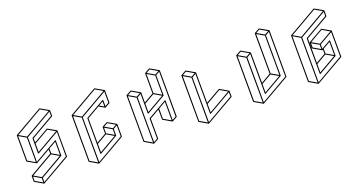

<svg xmlns="http://www.w3.org/2000/svg" viewBox="-49 -1584 4492 2409"><g transform="rotate(-20 2197.5 -379.5)"><path d="M233.4 75.2H231.4L120.1 10.3Q116.7 8.3 116.7 4.9V-67.9Q117.2 -71.3 120.1 -73.2L430.7 -252.9V-308.6Q234.9 -195.3 232.9 -195.3Q231.4 -195.3 119.1 -260.3Q116.2 -262.2 116.2 -266.1L115.2 -609.4Q115.7 -612.8 118.2 -614.7Q497.1 -833.5 498.5 -833.5Q500.5 -833.5 612.8 -768.1H613.3Q613.3 -767.6 613.5 -767.3Q613.8 -767.1 614.3 -767.1L615.2 -763.2Q615.7 -763.2 615.7 -690.4Q615.7 -687 612.3 -684.6L301.8 -505.4V-449.2Q497.6 -562.5 499.5 -562.5Q501.5 -562.5 557.4 -530Q613.3 -497.6 613.8 -497.1H614.3L615.2 -495.1Q616.2 -495.1 617.2 -148.9Q617.2 -145 613.8 -143.1Q235.8 75.2 233.4 75.2ZM302.2 -322.3 596.2 -492.2 499.5 -548.3 301.8 -434.1ZM226.1 -213.9 225.1 -541 128.4 -597.7 129.4 -270ZM231.9 -552.7 595.7 -762.7 498.5 -818.8 134.8 -608.9ZM227.1 57.1 226.6 0.5 129.9 -56.2V1ZM233.4 -11.2 534.2 -185.1 437.5 -241.2 136.7 -67.4ZM541 -196.3 540.5 -372.1 443.8 -316.4V-252.9ZM240.2 57.1 604 -152.8 603 -480.5Q297.4 -303.7 295.4 -303.7Q289.6 -303.7 288.6 -310.5Q288.6 -438 288.1 -509.3Q288.6 -512.7 291.5 -514.6L602.5 -694.3L602.1 -751.5L238.3 -541Q239.3 -377.4 239.3 -213.4Q544.9 -390.1 546.9 -390.1Q553.7 -390.1 553.7 -383.3L554.2 -184.6Q553.7 -181.2 550.8 -179.2L240.2 0.5Z M966.3 75.2Q965.3 75.2 964.8 74.7H963.9V74.2H962.9L853 10.3Q849.6 8.3 849.6 4.4L847.7 -609.4L848.1 -609.9Q848.1 -613.3 851.1 -615.2Q1229.5 -834 1231.4 -834Q1233.4 -834 1345.2 -769L1345.7 -768.1H1346.2V-767.6H1346.7V-767.1H1347.2L1348.1 -764.6L1348.6 -600.6Q1348.6 -596.7 1345.2 -594.7Q1281.7 -558.1 1281 -557.9Q1280.3 -557.6 1277.8 -557.6V-558.1H1276.9L1201.2 -602.1L1034.2 -505.9L1035.2 -178.7L1163.6 -252.9V-339.8Q1163.6 -342.3 1165.5 -344.2Q1166 -344.7 1198.7 -363.5Q1231.4 -382.3 1232.9 -382.3Q1234.9 -382.3 1290.8 -349.6Q1346.7 -316.9 1347.2 -316.4H1347.7L1348.1 -315.4H1348.6L1349.1 -313.5L1349.6 -312.5L1350.1 -149.4Q1350.1 -145.5 1346.7 -143.6Q968.3 75.2 966.3 75.2ZM1280.3 -283.2 1329.6 -311.5 1232.9 -368.2 1183.1 -339.4ZM1273.9 -196.8 1273.4 -271.5 1176.8 -327.6V-252.9ZM1035.6 -51.8 1267.1 -185.1 1170.4 -241.7 1035.2 -163.6ZM1272.5 -575.7V-643.1L1214.4 -609.9ZM959.5 56.6 958 -541.5 861.3 -597.7 862.8 0.5ZM964.8 -553.2 1328.6 -763.2 1231.4 -819.3 867.7 -609.4ZM973.1 57.1 1336.9 -153.3 1336.4 -300.3 1286.6 -271.5 1287.1 -184.6Q1286.6 -181.2 1283.7 -179.7Q1031.2 -33.7 1030.5 -33.4Q1029.8 -33.2 1028.8 -33.2Q1027.3 -33.2 1025.9 -34.2Q1022.5 -36.1 1022.5 -40L1021 -509.3Q1021 -513.2 1024.4 -515.1Q1277.3 -661.1 1278.8 -661.1Q1280.8 -661.1 1282.2 -660.2Q1285.6 -658.2 1285.6 -654.8L1286.1 -575.7L1335.4 -604.5L1335 -751.5L971.2 -541.5Q971.7 -242.2 973.1 57.1Z M1698.7 75.2H1696.8L1695.8 74.7H1695.3L1585.4 10.7Q1582 8.8 1582 4.9L1580.1 -609.4Q1580.6 -612.8 1583.5 -614.7Q1647.9 -651.9 1649.9 -651.9Q1651.4 -651.9 1707.5 -619.4Q1763.7 -586.9 1763.7 -586.4L1764.6 -585.9V-585.4L1765.6 -584.5L1766.1 -582L1766.6 -581.5V-449.2L1895 -523.4L1894.5 -791Q1894.5 -794.4 1897.5 -796.4Q1961.9 -833.5 1963.9 -833.5Q1965.8 -833.5 2022 -800.8L2078.1 -767.6L2079.1 -767.1V-766.6L2080.6 -764.6L2082.5 -148.9Q2082 -145 2079.1 -143.1L2014.6 -106Q2011.2 -106 2010.5 -106.2Q2009.8 -106.4 2009.8 -106.9L1899.4 -170.9Q1896 -172.9 1896 -176.8L1895.5 -308.6L1767.6 -234.4L1768.1 32.7Q1768.1 36.1 1764.6 38.1Q1701.2 75.2 1698.7 75.2ZM2011.2 -733.9 2060.5 -762.7 1963.9 -818.8 1914.1 -790.5ZM2005.4 -467.3 2004.4 -722.7 1907.7 -778.8 1908.2 -523.4ZM1767.1 -321.8 1998.5 -455.6 1901.9 -511.7 1767.1 -434.1ZM1691.9 57.1 1690.4 -541 1593.3 -597.7 1595.2 1ZM1696.8 -552.7 1746.6 -581.5 1649.4 -637.7 1600.1 -608.9ZM2006.3 -124 2005.4 -372.1 1909.2 -316.4V-180.7ZM1705.1 57.1 1754.9 28.8 1753.9 -238.3Q1754.4 -242.2 1757.3 -244.1Q2010.3 -390.1 2012.2 -390.1Q2018.6 -390.1 2018.6 -383.3L2019.5 -124L2068.8 -152.8L2067.4 -751L2017.6 -722.7L2018.6 -455.1Q2018.1 -451.7 2015.1 -449.7Q1762.7 -304.2 1762 -304Q1761.2 -303.7 1760.7 -303.7Q1753.9 -303.7 1753.9 -310.5L1752.9 -569.8L1703.6 -541Z M2431.2 75.2Q2430.2 75.2 2429.7 74.7H2428.7V74.2H2427.7L2317.9 10.3Q2314.5 8.3 2314.5 4.4L2312.5 -609.9H2313Q2313 -611.3 2313.7 -612.8Q2314.5 -614.3 2347.7 -633.3Q2380.9 -652.3 2382.3 -652.3Q2384.3 -652.3 2440.2 -619.9Q2496.1 -587.4 2496.6 -586.9V-586.4H2497.1V-585.9H2497.6L2498 -585V-584.5H2498.5Q2498.5 -583 2499 -583V-582.5Q2499 -380.9 2500 -179.2Q2696.3 -292.5 2697.8 -292.5Q2699.7 -292.5 2755.6 -259.8Q2811.5 -227.1 2812 -226.6H2812.5V-226.1H2813V-225.6H2813.5L2814.5 -223.1L2814.9 -149.4Q2814.9 -145.5 2811.5 -143.6Q2433.1 75.2 2431.2 75.2ZM2500.5 -51.8 2794.9 -221.7 2697.8 -277.8 2500 -163.6ZM2424.3 56.6 2422.9 -541.5 2326.2 -597.7 2327.6 0.5ZM2429.7 -553.2 2479 -581.5 2382.3 -638.2 2332.5 -609.4ZM2438 57.1 2801.8 -153.3 2801.3 -210Q2495.6 -33.7 2493.7 -33.7Q2487.3 -33.7 2487.3 -40L2485.8 -570.3L2436 -541.5Z M3163.6 75.2H3161.6L3049.8 10.3Q3046.9 8.3 3046.4 4.4L3044.9 -609.9Q3045.4 -613.3 3048.3 -614.7Q3112.3 -652.3 3114.3 -652.3Q3116.2 -652.3 3228 -586.9L3229 -586.4V-585.9H3229.5V-585.4L3230.5 -585L3231 -582L3232.4 -178.7L3360.8 -252.9L3358.9 -791H3359.4Q3359.4 -794.4 3362.3 -796.4Q3426.8 -833.5 3428.7 -833.5Q3430.7 -833.5 3487.3 -800.8L3543 -768.1V-767.6H3543.5V-767.1H3543.9L3544.4 -766.1V-765.6H3544.9Q3544.9 -764.2 3545.4 -764.2L3546.9 -148.9Q3546.9 -145.5 3543.9 -143.6Q3165 75.2 3163.6 75.2ZM3476.1 -734.4 3525.4 -762.7 3428.7 -819.3 3378.9 -790.5ZM3470.7 -196.8 3469.2 -722.7 3372.6 -778.8 3374 -252.9ZM3232.4 -51.3 3464.4 -185.1 3367.2 -241.2 3232.4 -163.6ZM3156.7 57.1 3154.8 -541.5 3058.1 -597.7 3060.1 1ZM3161.6 -552.7 3211.4 -581.5 3114.3 -637.7 3064.9 -608.9ZM3169.9 57.1 3533.7 -152.8 3532.2 -751.5 3482.4 -722.7 3483.9 -184.6Q3483.4 -181.2 3480.5 -179.2Q3228 -33.2 3226.1 -33.2Q3224.1 -33.2 3222.7 -34.2Q3219.7 -36.1 3219.2 -40L3217.8 -569.8L3168.5 -541.5Z M3895.5 75.2H3893.6L3782.2 10.7Q3779.3 8.8 3778.8 4.9L3777.3 -609.4Q3777.8 -612.8 3780.8 -614.7Q4159.2 -833.5 4160.6 -833.5Q4162.6 -833.5 4218.8 -800.8L4274.9 -768.1L4275.4 -767.6H4275.9L4276.4 -766.6Q4276.4 -766.1 4276.9 -766.1V-765.1Q4277.3 -765.1 4277.3 -763.7V-763.2Q4277.8 -763.2 4277.8 -690.4Q4277.8 -686.5 4274.4 -684.6L3963.9 -505.4L3964.8 -178.7L4092.8 -252.4V-308.6L4085 -304.2H4081.5L3970.2 -369.1Q3966.8 -371.1 3966.8 -375L3966.3 -447.3Q3966.8 -447.3 3966.8 -447.8Q3966.8 -451.2 3969.7 -452.6Q4159.7 -562.5 4161.6 -562.5Q4163.6 -562.5 4219.5 -530Q4275.4 -497.6 4275.9 -497.1L4276.4 -496.6Q4276.9 -496.6 4276.9 -496.1L4277.3 -495.1H4277.8V-494.6L4278.3 -492.7L4279.3 -148.9Q4279.3 -145 4275.9 -143.1Q3897.9 75.2 3895.5 75.2ZM4076.7 -322.3V-379.4L3980 -435.5V-378.4ZM4083.5 -390.6 4258.3 -491.7 4161.6 -548.3 3986.3 -447.3ZM3964.8 -51.3 4196.3 -185.1 4099.6 -241.2 3964.8 -163.1ZM4203.1 -196.3 4202.6 -372.1 4106 -316.4V-252.4ZM3889.2 57.1 3887.2 -541 3790.5 -597.7 3792 1ZM3894 -552.7 4257.8 -762.7 4160.6 -818.8 3796.9 -608.9ZM3902.3 57.1 4266.1 -152.8 4265.1 -480.5 4089.8 -379.4Q4089.8 -345.2 4090.3 -322.3Q4207.5 -390.1 4209 -390.1Q4215.8 -390.1 4215.8 -383.3L4216.3 -184.1Q4215.8 -180.7 4212.9 -179.2L3960 -33.2Q3951.7 -33.2 3951.7 -39.6L3950.2 -509.3Q3950.7 -512.7 3953.6 -514.6L4264.6 -694.3L4264.2 -751L3900.4 -541Q3901.9 -242.2 3902.3 57.1Z"/></g></svg>

Font: 3D Isometric
Style: Regular
Weight: 400
Designer: GGBotNet
Version: 1.10